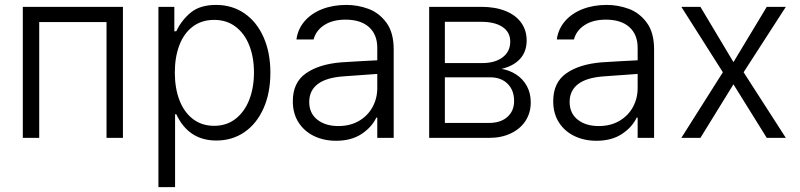

<svg xmlns="http://www.w3.org/2000/svg" viewBox="-20 -558 3238 777"><path d="M72.3 -530.3H477.5V0H411.1V-468.8H138.7V0H72.3Z M621.1 -530.3H685.5V-431.6H693.4Q714.8 -476.6 752.2 -507.3Q789.6 -538.1 854.5 -538.1Q919.4 -538.1 969.2 -503.9Q1019 -469.7 1046.6 -407.5Q1074.2 -345.2 1074.2 -263.7Q1074.2 -182.1 1046.6 -119.9Q1019 -57.6 969.5 -23.4Q919.9 10.7 855.5 10.7Q743.2 10.7 693.4 -95.7H688.5V199.2H621.1ZM846.7 -48.8Q897 -48.8 933.3 -77.1Q969.7 -105.5 988.8 -154.5Q1007.8 -203.6 1007.8 -264.6Q1007.8 -325.7 989 -373.8Q970.2 -421.9 933.8 -449.7Q897.5 -477.5 846.7 -477.5Q796.4 -477.5 760.5 -450.7Q724.6 -423.8 706.1 -375.7Q687.5 -327.6 687.5 -264.6Q687.5 -201.2 706.3 -152.3Q725.1 -103.5 761 -76.2Q796.9 -48.8 846.7 -48.8Z M1360.4 -305.7Q1394.5 -308.1 1436.3 -310.3Q1478 -312.5 1506.8 -314V-364.3Q1506.8 -418 1473.4 -448.2Q1439.9 -478.5 1377.9 -478.5Q1326.7 -478.5 1292.7 -456.8Q1258.8 -435.1 1249 -398.4H1179.7Q1185.1 -439.9 1212.2 -471.7Q1239.3 -503.4 1283.2 -520.8Q1327.1 -538.1 1381.8 -538.1Q1427.7 -538.1 1470.9 -522.2Q1514.2 -506.3 1543.7 -466.3Q1573.2 -426.3 1573.2 -358.4V0H1506.8V-82H1502.9Q1484.4 -43 1442.9 -15.6Q1401.4 11.7 1339.8 11.7Q1291 11.7 1251.2 -7.3Q1211.4 -26.4 1188.2 -62.5Q1165 -98.6 1165 -148.4Q1165 -224.1 1218 -261.2Q1271 -298.3 1360.4 -305.7ZM1349.6 -47.9Q1397 -47.9 1432.6 -68.6Q1468.3 -89.4 1487.5 -124.5Q1506.8 -159.7 1506.8 -202.1V-258.8L1370.1 -249Q1300.3 -244.1 1265.9 -217.8Q1231.4 -191.4 1231.4 -145.5Q1231.4 -99.6 1264.2 -73.7Q1296.9 -47.9 1349.6 -47.9Z M1716.8 -530.3H1927.7Q1983.9 -530.3 2025.4 -513.7Q2066.9 -497.1 2089.1 -466.3Q2111.3 -435.5 2111.3 -394.5Q2111.3 -348.6 2084.5 -319.6Q2057.6 -290.5 2009.8 -279.3Q2042 -273.9 2068.8 -256.6Q2095.7 -239.3 2111.8 -210.4Q2127.9 -181.6 2127.9 -143.6Q2127.9 -102.1 2107.2 -69.6Q2086.4 -37.1 2048.1 -18.6Q2009.8 0 1959 0H1716.8ZM2060.5 -149.4Q2060.5 -192.9 2034.2 -219Q2007.8 -245.1 1963.9 -245.1H1780.3V-60.5H1959Q2005.9 -60.5 2033.2 -84.7Q2060.5 -108.9 2060.5 -149.4ZM2044.9 -389.6Q2044.9 -427.7 2013.9 -448.7Q1982.9 -469.7 1927.7 -469.7H1780.3V-302.7H1930.7Q1983.4 -302.7 2014.2 -326.2Q2044.9 -349.6 2044.9 -389.6Z M2414.1 -305.7Q2448.2 -308.1 2490 -310.3Q2531.7 -312.5 2560.5 -314V-364.3Q2560.5 -418 2527.1 -448.2Q2493.7 -478.5 2431.6 -478.5Q2380.4 -478.5 2346.4 -456.8Q2312.5 -435.1 2302.7 -398.4H2233.4Q2238.8 -439.9 2265.9 -471.7Q2293 -503.4 2336.9 -520.8Q2380.9 -538.1 2435.5 -538.1Q2481.4 -538.1 2524.7 -522.2Q2567.9 -506.3 2597.4 -466.3Q2627 -426.3 2627 -358.4V0H2560.5V-82H2556.6Q2538.1 -43 2496.6 -15.6Q2455.1 11.7 2393.6 11.7Q2344.7 11.7 2304.9 -7.3Q2265.1 -26.4 2241.9 -62.5Q2218.8 -98.6 2218.8 -148.4Q2218.8 -224.1 2271.7 -261.2Q2324.7 -298.3 2414.1 -305.7ZM2403.3 -47.9Q2450.7 -47.9 2486.3 -68.6Q2522 -89.4 2541.3 -124.5Q2560.5 -159.7 2560.5 -202.1V-258.8L2423.8 -249Q2354 -244.1 2319.6 -217.8Q2285.2 -191.4 2285.2 -145.5Q2285.2 -99.6 2317.9 -73.7Q2350.6 -47.9 2403.3 -47.9Z M2948.2 -306.6 3083 -530.3H3160.2L2989.3 -265.6L3160.2 0H3083L2948.2 -216.8L2814.5 0H2737.3L2905.3 -265.6L2737.3 -530.3H2814.5Z"/></svg>

Font: Pretendard Std Light
Style: Regular
Weight: 300
Designer: Base glyphs from Inter by Rasmus Andersson; Hangeul glyphs from Noto Sans CJK(Source Han Sans) by Jang Soo-young and Kan
Foundry: Kil Hyung-jin
Version: Version 1.309